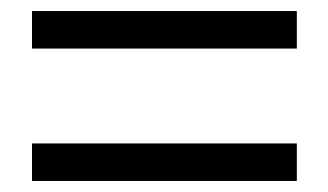

<svg xmlns="http://www.w3.org/2000/svg" viewBox="-20 -543 595 348"><path d="M38 -455H518V-523H38ZM38 -215H518V-283H38Z"/></svg>

Font: Noto Sans KR
Style: Regular
Weight: 400
Designer: Ryoko NISHIZUKA 西塚涼子 (kana, bopomofo & ideographs); Paul D. Hunt (Latin, Greek & Cyrillic); Sandoll Communications 산돌커뮤니
Foundry: Adobe
Version: Version 2.004;hotconv 1.0.118;makeotfexe 2.5.65603